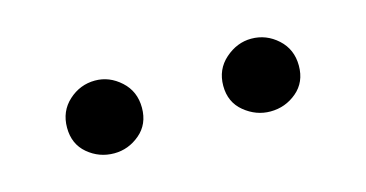

<svg xmlns="http://www.w3.org/2000/svg" viewBox="-30 -851 496 260"><g transform="rotate(-15 217.5 -721.0)"><path d="M108 -670Q87 -670 71 -683.5Q55 -697 55 -720Q55 -743 71 -757.5Q87 -772 108 -772Q128 -772 144 -757.5Q160 -743 160 -720Q160 -697 144 -683.5Q128 -670 108 -670ZM327 -670Q307 -670 290.5 -683.5Q274 -697 274 -720Q274 -743 290.5 -757.5Q307 -772 327 -772Q348 -772 364 -757.5Q380 -743 380 -720Q380 -697 364 -683.5Q348 -670 327 -670Z"/></g></svg>

Font: Noto Serif SC
Style: Regular
Weight: 400
Designer: Ryoko NISHIZUKA 西塚涼子 (kana & ideographs); Frank Grießhammer (Latin, Greek & Cyrillic); Wenlong ZHANG 张文龙 (bopomofo); San
Foundry: Adobe
Version: Version 2.002-H1;hotconv 1.1.0;makeotfexe 2.6.0